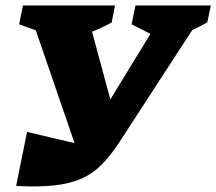

<svg xmlns="http://www.w3.org/2000/svg" viewBox="-20 -677 792 703"><path d="M39 4 79 -194 253 -153 111 -566 50 -588 64 -657H401L389 -595Q355 -576 317 -561L384 -313L531 -553L462 -588L476 -657H752L739 -595Q710 -579 684 -567L418 -158Q385 -107 351.5 -73.5Q318 -40 276 -22Q234 -4 177 2Q120 8 39 4Z"/></svg>

Font: Piazzolla SC ExtraBold
Style: Italic
Weight: 800
Italic angle: -11.3°
Designer: Juan Pablo del Peral
Foundry: Huerta Tipografica
Version: Version 1.330